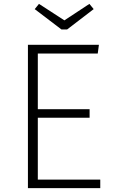

<svg xmlns="http://www.w3.org/2000/svg" viewBox="-20 -970 584 990"><path d="M441 -950 312 -865 181 -950 159 -923 297 -818H326L463 -923ZM490 -739H124V0H497V-44H175V-363H442V-407H175V-694H484Z"/></svg>

Font: Glow Sans SC Normal Light
Style: Regular
Weight: 300
Designer: Ryoko NISHIZUKA (kana, bopomofo & ideographs); Paul D. Hunt (Latin, Greek & Cyrillic); Sandoll Communications, Soo-young
Version: Version 0.93